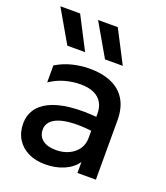

<svg xmlns="http://www.w3.org/2000/svg" viewBox="-141 -857 835 967"><g transform="rotate(20 276.0 -373.0)"><path d="M213.9 15Q162.3 15 123.3 -4.2Q84.3 -23.4 62.6 -58.7Q40.9 -93.9 40.9 -142.1Q40.9 -182.7 61.4 -215.2Q82 -247.8 125.2 -269.3Q168.5 -290.8 236.6 -298.2Q304.7 -305.7 399.8 -295.9L402 -220Q333.9 -229.7 285 -228Q236 -226.3 204.8 -215.7Q173.6 -205.1 158.7 -187.3Q143.8 -169.5 143.8 -146.4Q143.8 -110.6 169.6 -90.9Q195.5 -71.2 240.4 -71.2Q278.8 -71.2 309.3 -85.3Q339.8 -99.4 357.7 -124.9Q375.6 -150.4 375.6 -184.8V-316.4Q375.6 -349.4 361.4 -373.8Q347.2 -398.2 318.6 -411.6Q289.9 -425 246.2 -425Q205.6 -425 163.8 -413.6Q121.9 -402.2 83.9 -376.5V-467.5Q127 -493.5 173 -504.2Q219.1 -515 261.6 -515Q330.5 -515 379.8 -493.3Q429.1 -471.6 455.5 -427.7Q481.9 -383.8 481.9 -317.5V0H383.1V-58.5Q357.9 -22.9 313.5 -4Q269.2 15 213.9 15ZM317.9 -585 217.1 -759.5H322.9L413.1 -585ZM116 -585 15.2 -759.5H121L211.2 -585Z"/></g></svg>

Font: Geologica-Sharp
Style: Regular
Weight: 100
Designer: Sindre Bremnes, Frode Helland
Foundry: Monokrom Skriftforlag AS
Version: Version 1.010;gftools[0.9.28]